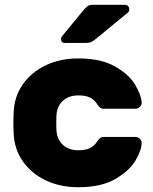

<svg xmlns="http://www.w3.org/2000/svg" viewBox="-20 -775 642 805"><path d="M36 0ZM308 -145Q339 -145 357 -154Q375 -163 387 -181Q393 -191 399.5 -196Q406 -201 416 -201H547Q558 -201 566 -193.5Q574 -186 574 -176Q574 -147 549 -103.5Q524 -60 464.5 -25Q405 10 308 10Q233 10 172.5 -18.5Q112 -47 75.5 -99Q39 -151 37 -220L36 -260L37 -300Q39 -369 75.5 -421Q112 -473 172.5 -501.5Q233 -530 308 -530Q404 -530 463 -496Q522 -462 547 -419Q572 -376 574 -346Q575 -335 566.5 -327Q558 -319 547 -319H416Q406 -319 399.5 -324Q393 -329 387 -339Q375 -357 357 -366Q339 -375 308 -375Q269 -375 244.5 -353Q220 -331 217 -295Q216 -285 216 -260Q216 -235 217 -225Q220 -189 244.5 -167Q269 -145 308 -145ZM370 -755H503Q512 -755 517 -749.5Q522 -744 522 -735Q522 -728 517 -723L382 -612Q371 -603 362.5 -599Q354 -595 340 -595H252Q236 -595 236 -611Q236 -619 241 -624L333 -736Q344 -748 351 -751.5Q358 -755 370 -755Z"/></svg>

Font: Hezaedrus
Style: Bold
Weight: 700
Designer: Hubert & Fischer
Foundry: Hubert & Fischer
Version: Version 1.10;September 3, 2019;FontCreator 11.5.0.2425 64-bi